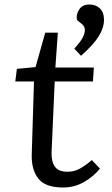

<svg xmlns="http://www.w3.org/2000/svg" viewBox="-20 -819 499 853"><path d="M55 -513 138 -521 181 -674H237L226 -519H397L393 -457H223L209 -141Q208 -101 224 -78.5Q240 -56 280 -56Q311 -56 337 -71Q363 -86 388 -108L424 -70Q396 -35 353.5 -10.5Q311 14 260 14Q181 14 150 -26Q119 -66 121 -133L131 -457H48ZM340 -571 310 -603Q336 -631 346.5 -650.5Q357 -670 357 -686Q357 -702 343 -713L322 -730Q317 -754 331.5 -776.5Q346 -799 377 -799Q406 -799 424 -781.5Q442 -764 442 -731Q442 -696 419 -658.5Q396 -621 340 -571Z"/></svg>

Font: Literata 7pt
Style: Italic
Weight: 400
Italic angle: -2°
Designer: Latin by Veronika Burian and Jose Scaglione. Greek by Irene Vlachou. Cyrillic by Vera Evstafieva
Foundry: TypeTogether
Version: Version 3.002